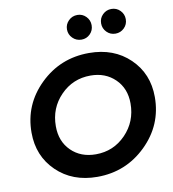

<svg xmlns="http://www.w3.org/2000/svg" viewBox="-105 -1094 1075 1196"><g transform="rotate(-10 433.0 -495.5)"><path d="M465 -847Q432 -847 409 -870Q386 -893 386 -925Q386 -957 409 -980Q432 -1003 465 -1003Q497 -1003 519.5 -980Q542 -957 542 -925Q542 -892 519.5 -869.5Q497 -847 465 -847ZM680 -847Q647 -847 624.5 -870Q602 -893 602 -925Q602 -958 625 -980.5Q648 -1003 680 -1003Q713 -1003 735.5 -980Q758 -957 758 -925Q758 -892 735 -869.5Q712 -847 680 -847ZM414 12Q257 12 157 -85Q57 -182 57 -330Q57 -507 185 -632Q313 -757 495 -757Q652 -757 752 -660.5Q852 -564 852 -416Q852 -239 723.5 -113.5Q595 12 414 12ZM429 -128Q541 -128 618.5 -208Q696 -288 696 -403Q696 -498 635 -557.5Q574 -617 480 -617Q368 -617 290.5 -537.5Q213 -458 213 -343Q213 -247 273.5 -187.5Q334 -128 429 -128Z"/></g></svg>

Font: Plus Jakarta Display
Style: Bold Italic
Weight: 700
Italic angle: -12°
Designer: Gumpita Rahayu
Foundry: Tokotype Studio
Version: Version 1.000;hotconv 1.0.109;makeotfexe 2.5.65596